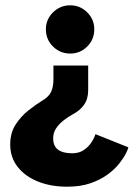

<svg xmlns="http://www.w3.org/2000/svg" viewBox="-20 -691 523 724"><path d="M233 13Q171.5 13 123 -6.5Q74.5 -26 46.5 -61.8Q18.5 -97.5 18.5 -146.5Q18.5 -190 39 -221.5Q59.5 -253 87.5 -275Q115.5 -297 138.5 -311Q163.5 -325.5 172.5 -344.2Q181.5 -363 181.5 -392.5V-444H312.5V-351Q312.5 -318 297 -296Q281.5 -274 254.5 -260Q236.5 -250 219.5 -236.8Q202.5 -223.5 191.5 -207Q180.5 -190.5 180.5 -169.5Q180.5 -140 199 -126.5Q217.5 -113 252 -113Q278 -113 295.8 -125Q313.5 -137 324.5 -153.8Q335.5 -170.5 340 -185L464 -135.5Q463 -128.5 454.5 -111.8Q446 -95 429.2 -73.8Q412.5 -52.5 385.5 -32.8Q358.5 -13 321 0Q283.5 13 233 13ZM245 -489Q207 -489 180 -515.5Q153 -542 153 -580.5Q153 -618 180 -644.5Q207 -671 245 -671Q282 -671 308.8 -644.5Q335.5 -618 335.5 -580.5Q335.5 -542 308.8 -515.5Q282 -489 245 -489Z"/></svg>

Font: League Spartan Thin
Style: Bold
Weight: 700
Version: Version 2.002